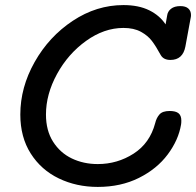

<svg xmlns="http://www.w3.org/2000/svg" viewBox="-20 -733 772 756"><path d="M732 -674Q732 -668 731 -664L710 -550Q700 -497 651 -497Q624 -497 613 -516Q594 -551 578 -572Q562 -593 534.5 -608Q507 -623 466 -623Q390 -623 319 -572Q248 -521 204.5 -441.5Q161 -362 161 -282Q161 -219 189 -175Q217 -131 263 -109Q309 -87 365 -87Q442 -87 506 -128Q570 -169 591 -248Q596 -269 608 -282.5Q620 -296 648 -296Q672 -296 683 -287Q694 -278 694 -258Q694 -249 693 -243Q683 -182 640.5 -125Q598 -68 527 -32.5Q456 3 365 3Q281 3 211.5 -30.5Q142 -64 101 -128.5Q60 -193 60 -282Q60 -389 116.5 -489Q173 -589 266.5 -651Q360 -713 466 -713Q526 -713 567.5 -692.5Q609 -672 632 -637L638 -671Q640 -688 653.5 -698.5Q667 -709 690 -709Q711 -709 721.5 -699.5Q732 -690 732 -674Z"/></svg>

Font: Mali Medium
Style: Italic
Weight: 500
Italic angle: -10°
Version: Version 1.000; ttfautohint (v1.6)